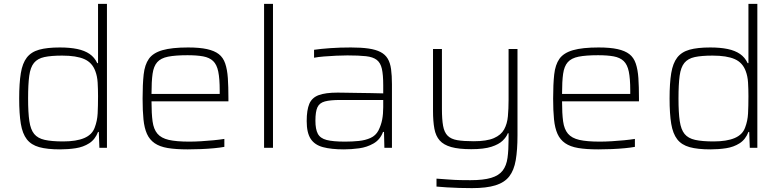

<svg xmlns="http://www.w3.org/2000/svg" viewBox="-20 -763 4034 991"><path d="M290 8Q224 8 182.5 -3.5Q141 -15 118.5 -44Q96 -73 87.5 -124Q79 -175 79 -255Q79 -334 87.5 -385.5Q96 -437 118.5 -466Q141 -495 182 -506.5Q223 -518 289 -518Q341 -518 379 -510Q417 -502 442.5 -484.5Q468 -467 482 -437H486V-743H532V0H493L490 -82H486Q471 -43 440.5 -23.5Q410 -4 371 2Q332 8 290 8ZM306 -33Q374 -33 415 -50.5Q456 -68 469 -105Q482 -139 484 -177Q486 -215 486 -267Q486 -304 484 -337Q482 -370 472 -396Q456 -440 415 -458Q374 -476 301 -476Q244 -476 209 -468.5Q174 -461 155.5 -438.5Q137 -416 131 -372Q125 -328 125 -255Q125 -182 131.5 -138Q138 -94 156.5 -71.5Q175 -49 211 -41Q247 -33 306 -33Z M949 8Q887 8 845.5 1Q804 -6 778 -24Q752 -42 738.5 -72Q725 -102 720.5 -147Q716 -192 716 -254Q716 -328 721.5 -378.5Q727 -429 748.5 -459.5Q770 -490 818.5 -504Q867 -518 951 -518Q1010 -518 1048.5 -509.5Q1087 -501 1109.5 -483.5Q1132 -466 1142.5 -435Q1153 -404 1156 -360Q1159 -316 1159 -256V-240H762Q762 -177 767.5 -136.5Q773 -96 792.5 -73Q812 -50 851 -41Q890 -32 957 -32Q985 -32 1018 -34Q1051 -36 1082 -39Q1113 -42 1138 -46V-5Q1117 -1 1085.5 2Q1054 5 1018.5 6.5Q983 8 949 8ZM1114 -258V-296Q1114 -357 1106.5 -393.5Q1099 -430 1080 -448Q1061 -466 1028.5 -472Q996 -478 948 -478Q885 -478 847.5 -470.5Q810 -463 791.5 -442Q773 -421 767.5 -382Q762 -343 762 -278H1134Z M1343 0V-743H1389V0Z M1755 8Q1690 8 1647 -3.5Q1604 -15 1583.5 -46.5Q1563 -78 1563 -138Q1563 -195 1576.5 -227Q1590 -259 1625 -272Q1660 -285 1723 -285Q1735 -285 1761 -284.5Q1787 -284 1821.5 -283.5Q1856 -283 1891.5 -282.5Q1927 -282 1958 -281V-323Q1958 -377 1951 -408Q1944 -439 1924.5 -454Q1905 -469 1868.5 -473Q1832 -477 1773 -477Q1748 -477 1715.5 -475.5Q1683 -474 1652 -471.5Q1621 -469 1601 -465V-506Q1635 -511 1684.5 -514.5Q1734 -518 1791 -518Q1845 -518 1882.5 -512.5Q1920 -507 1944 -494.5Q1968 -482 1981 -460.5Q1994 -439 1998.5 -406Q2003 -373 2003 -328V0H1964L1962 -82H1957Q1942 -42 1908 -22.5Q1874 -3 1833.5 2.5Q1793 8 1755 8ZM1761 -32Q1798 -32 1832 -35.5Q1866 -39 1892.5 -51Q1919 -63 1933 -89Q1947 -117 1952.5 -145.5Q1958 -174 1958 -210V-247H1736Q1685 -247 1657 -239.5Q1629 -232 1618.5 -209.5Q1608 -187 1608 -140Q1608 -96 1620.5 -72.5Q1633 -49 1666 -40.5Q1699 -32 1761 -32Z M2416 208Q2384 208 2350 207Q2316 206 2285.5 204Q2255 202 2233 200V159Q2265 161 2296 163.5Q2327 166 2355.5 166.5Q2384 167 2408 167Q2475 167 2515 155Q2555 143 2574.5 117.5Q2594 92 2599.5 52Q2605 12 2605 -44V-75H2601Q2594 -56 2574.5 -37Q2555 -18 2516.5 -5.5Q2478 7 2412 7Q2348 7 2309 -4Q2270 -15 2249.5 -38Q2229 -61 2222 -99Q2215 -137 2215 -190V-510H2261V-201Q2261 -147 2267 -113.5Q2273 -80 2290.5 -62.5Q2308 -45 2340.5 -39.5Q2373 -34 2425 -34Q2492 -34 2529 -50Q2566 -66 2582 -95Q2598 -124 2601.5 -163Q2605 -202 2605 -247V-510H2651V-64Q2651 11 2642 63.5Q2633 116 2608.5 147.5Q2584 179 2537.5 193.5Q2491 208 2416 208Z M3068 8Q3006 8 2964.5 1Q2923 -6 2897 -24Q2871 -42 2857.5 -72Q2844 -102 2839.5 -147Q2835 -192 2835 -254Q2835 -328 2840.5 -378.5Q2846 -429 2867.5 -459.5Q2889 -490 2937.5 -504Q2986 -518 3070 -518Q3129 -518 3167.5 -509.5Q3206 -501 3228.5 -483.5Q3251 -466 3261.5 -435Q3272 -404 3275 -360Q3278 -316 3278 -256V-240H2881Q2881 -177 2886.5 -136.5Q2892 -96 2911.5 -73Q2931 -50 2970 -41Q3009 -32 3076 -32Q3104 -32 3137 -34Q3170 -36 3201 -39Q3232 -42 3257 -46V-5Q3236 -1 3204.5 2Q3173 5 3137.5 6.5Q3102 8 3068 8ZM3233 -258V-296Q3233 -357 3225.5 -393.5Q3218 -430 3199 -448Q3180 -466 3147.5 -472Q3115 -478 3067 -478Q3004 -478 2966.5 -470.5Q2929 -463 2910.5 -442Q2892 -421 2886.5 -382Q2881 -343 2881 -278H3253Z M3647 8Q3581 8 3539.5 -3.5Q3498 -15 3475.5 -44Q3453 -73 3444.5 -124Q3436 -175 3436 -255Q3436 -334 3444.5 -385.5Q3453 -437 3475.5 -466Q3498 -495 3539 -506.5Q3580 -518 3646 -518Q3698 -518 3736 -510Q3774 -502 3799.5 -484.5Q3825 -467 3839 -437H3843V-743H3889V0H3850L3847 -82H3843Q3828 -43 3797.5 -23.5Q3767 -4 3728 2Q3689 8 3647 8ZM3663 -33Q3731 -33 3772 -50.5Q3813 -68 3826 -105Q3839 -139 3841 -177Q3843 -215 3843 -267Q3843 -304 3841 -337Q3839 -370 3829 -396Q3813 -440 3772 -458Q3731 -476 3658 -476Q3601 -476 3566 -468.5Q3531 -461 3512.5 -438.5Q3494 -416 3488 -372Q3482 -328 3482 -255Q3482 -182 3488.5 -138Q3495 -94 3513.5 -71.5Q3532 -49 3568 -41Q3604 -33 3663 -33Z"/></svg>

Font: Saira SemiExpanded ExtraLight
Style: Regular
Weight: 250
Width: 6
Designer: Hector Gatti with collaboration of the Omnibus-Type team
Foundry: Omnibus-Type
Version: Version 1.101